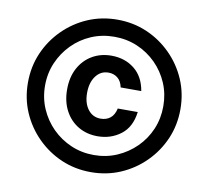

<svg xmlns="http://www.w3.org/2000/svg" viewBox="-85 -780 1071 986"><g transform="rotate(10 450.0 -287.5)"><path d="M450 110Q367.5 110 295.8 79.2Q224.2 48.3 169.2 -6.7Q114.2 -61.7 83.3 -133.3Q52.5 -205 52.5 -287.5Q52.5 -370 83.3 -441.7Q114.2 -513.3 169.2 -568.3Q224.2 -623.3 295.8 -654.2Q367.5 -685 450 -685Q532.5 -685 604.2 -654.2Q675.8 -623.3 730.8 -568.3Q785.8 -513.3 816.7 -441.7Q847.5 -370 847.5 -287.5Q847.5 -205 816.7 -133.3Q785.8 -61.7 730.8 -6.7Q675.8 48.3 604.2 79.2Q532.5 110 450 110ZM450 20.8Q514.2 20.8 570 -3.3Q625.8 -27.5 668.3 -69.6Q710.8 -111.7 734.6 -167.5Q758.3 -223.3 758.3 -287.5Q758.3 -351.7 734.6 -407.5Q710.8 -463.3 668.3 -505.8Q625.8 -548.3 570 -572.1Q514.2 -595.8 450 -595.8Q385.8 -595.8 330 -572.1Q274.2 -548.3 232.1 -505.8Q190 -463.3 165.8 -407.5Q141.7 -351.7 141.7 -287.5Q141.7 -223.3 165.8 -167.5Q190 -111.7 232.1 -69.6Q274.2 -27.5 330 -3.3Q385.8 20.8 450 20.8ZM451.7 -77.5Q395.8 -77.5 351.7 -103.3Q307.5 -129.2 282.1 -176.7Q256.7 -224.2 256.7 -287.5Q256.7 -351.7 282.1 -398.8Q307.5 -445.8 351.7 -471.7Q395.8 -497.5 451.7 -497.5Q521.7 -497.5 571.2 -458.3Q620.8 -419.2 633.3 -345H525.8Q519.2 -377.5 499.2 -393.3Q479.2 -409.2 451.7 -409.2Q410.8 -409.2 385.8 -375.4Q360.8 -341.7 360.8 -287.5Q360.8 -234.2 385.8 -201.7Q410.8 -169.2 451.7 -169.2Q481.7 -169.2 502.1 -185.4Q522.5 -201.7 530 -235.8H634.2Q624.2 -155.8 572.5 -116.7Q520.8 -77.5 451.7 -77.5Z"/></g></svg>

Font: Funnel Display SemiBold
Style: Regular
Weight: 600
Designer: NORD ID, Kristian Moeller
Foundry: Dicotype
Version: Version 1.000